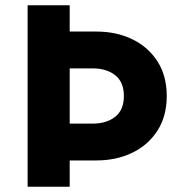

<svg xmlns="http://www.w3.org/2000/svg" viewBox="-20 -710 694 730"><path d="M85 0V-690H245V-590H347Q422 -590 482.5 -561Q543 -532 578.5 -477Q614 -422 614 -345Q614 -268 578.5 -213Q543 -158 482.5 -129Q422 -100 347 -100H245V0ZM245 -240H332Q385 -240 418 -266Q451 -292 451 -345Q451 -398 418 -424Q385 -450 332 -450H245Z"/></svg>

Font: Radio Canada
Style: Regular
Weight: 400
Designer: Charles Daoud, Etienne Aubert Bonn, Alexandre Saumier Demers, Jacques Le Bailly
Foundry: Radio-Canada
Version: Version 2.104;gftools[0.9.28.dev5+ged2979d]